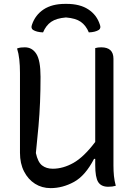

<svg xmlns="http://www.w3.org/2000/svg" viewBox="-20 -954 690 990"><path d="M241 16Q196 16 160.5 -6.5Q125 -29 104 -70Q83 -111 83 -166V-578Q83 -616 79.5 -647.5Q76 -679 68 -704Q79 -708 88 -709Q97 -710 108 -710Q146 -710 167.5 -676Q189 -642 189 -558Q189 -489 186.5 -427.5Q184 -366 178.5 -303.5Q173 -241 165 -165Q175 -118 197 -101Q219 -84 252 -84Q305 -84 358.5 -114Q412 -144 471 -222V-706Q484 -710 502 -710Q565 -710 565 -651V-100Q565 -72 567.5 -47Q570 -22 577 4Q560 9 538 9Q502 9 486.5 -15Q471 -39 471 -103V-135H465Q420 -48 361.5 -16Q303 16 241 16ZM202 -787Q169 -788 150 -800Q138 -809 145 -827Q162 -877 205 -905.5Q248 -934 316 -934H324Q392 -934 435.5 -905.5Q479 -877 495 -827Q502 -809 490 -800Q471 -788 438 -787Q423 -823 396.5 -841.5Q370 -860 320 -864Q271 -860 244 -841.5Q217 -823 202 -787Z"/></svg>

Font: Recursive Sn Csl St
Style: Regular
Weight: 400
Version: Version 1.079;hotconv 1.0.112;makeotfexe 2.5.65598; ttfautoh